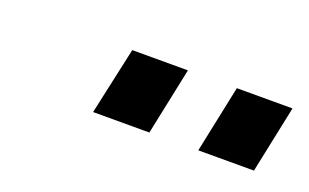

<svg xmlns="http://www.w3.org/2000/svg" viewBox="-32 -818 475 295"><g transform="rotate(20 205.5 -670.0)"><path d="M125 -615 149 -725H240L217 -615ZM297 -615 320 -725H411L388 -615Z"/></g></svg>

Font: Raleway-v4020 SemiBold
Style: Italic
Weight: 600
Italic angle: -12°
Designer: Matt McInerney, Pablo Impallari, Rodrigo Fuenzalida
Foundry: Matt McInerney, Pablo Impallari, Rodrigo Fuenzalida
Version: Version 4.020;PS 004.020;hotconv 1.0.88;makeotf.lib2.5.64775